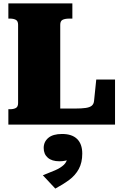

<svg xmlns="http://www.w3.org/2000/svg" viewBox="-20 -730 725 1125"><path d="M404 -710H29V-621H39Q59 -621 72.5 -614Q86 -607 86 -585V-126Q86 -104 72.5 -97Q59 -90 39 -90H29V0H654V-264H544L531 -138Q529 -120 517.5 -110.5Q506 -101 482 -97.5Q458 -94 420 -94H333V-585Q333 -607 347 -614Q361 -621 386 -621H404ZM304 375 231 297Q270 282 302.5 268Q335 254 354.5 235.5Q374 217 375 188L391 201Q379 208 363 211.5Q347 215 328 215Q284 215 260 194Q236 173 236 137Q236 101 263 78Q290 55 344 55Q402 55 432 84.5Q462 114 462 170Q462 223 441.5 260.5Q421 298 385 324.5Q349 351 304 375Z"/></svg>

Font: Roboto Serif Black
Style: Regular
Weight: 900
Designer: Greg Gazdowicz
Foundry: Commercial Type
Version: Version 1.008